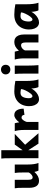

<svg xmlns="http://www.w3.org/2000/svg" viewBox="1578 -2406 840 4037"><g transform="rotate(-90 1998.5 -388.0)"><path d="M401.9 -85.4Q314.9 12.2 218.3 12.2Q143.1 12.2 105.2 -40.5Q67.4 -93.3 67.4 -197.8V-341.8Q67.4 -393.1 65.7 -425Q64 -457 57.6 -498H235.4V-227.1Q235.4 -189.5 240.2 -166.7Q245.1 -144 257.1 -133.1Q269 -122.1 289.6 -122.1Q306.6 -122.1 326.9 -134.8Q347.2 -147.5 364.3 -166.5Q381.3 -185.5 389.6 -203.6V-341.8Q389.6 -394 387.9 -424.8Q386.2 -455.6 379.9 -498H557.6V-219.7Q557.6 -84.5 589.4 0H428.7Q420.4 -18.1 412.8 -41Q405.3 -64 401.9 -85.4Z M689.9 -551.8Q689.9 -651.4 688.7 -702.1Q687.5 -752.9 682.6 -781.2H857.9V-332.5L976.6 -498H1200.2L973.1 -280.3L1214.8 0H996.1L857.9 -214.8V0H689.9Z M1284.2 0V-300.3Q1284.2 -365.2 1276.9 -416.3Q1269.5 -467.3 1259.8 -498H1425.3Q1430.2 -484.4 1435.8 -455.3Q1441.4 -426.3 1444.8 -402.8Q1479.5 -452.6 1520.3 -480.2Q1561 -507.8 1595.2 -507.8Q1665 -507.8 1698.5 -453.6Q1731.9 -399.4 1731.9 -311.5L1602.5 -294.4Q1598.1 -326.7 1584 -341.1Q1569.8 -355.5 1538.1 -355.5Q1524.9 -355.5 1507.3 -339.1Q1489.7 -322.8 1474.4 -296.4Q1459 -270 1452.1 -242.7V0Z M2156.7 -130.9V-151.4Q2138.2 -112.8 2103.8 -75Q2069.3 -37.1 2024.2 -12.5Q1979 12.2 1930.7 12.2Q1889.2 12.2 1856 -12.5Q1822.8 -37.1 1803.5 -85.2Q1784.2 -133.3 1784.2 -200.2Q1784.2 -281.7 1818.1 -351.8Q1852.1 -421.9 1921.9 -464.8Q1991.7 -507.8 2094.2 -507.8Q2149.4 -507.8 2209 -501.7Q2268.6 -495.6 2314.5 -485.8V-258.8Q2314.5 -91.3 2346.2 0H2187Q2176.8 -12.2 2166.7 -58.8Q2156.7 -105.5 2156.7 -130.9ZM2064.9 -377.4Q2004.4 -377.4 1978 -327.4Q1951.7 -277.3 1951.7 -200.2Q1951.7 -167 1963.9 -146.5Q1976.1 -126 1994.1 -126Q2020 -126 2054.7 -171.4Q2089.4 -216.8 2115.7 -273.9Q2142.1 -331.1 2142.1 -355V-367.2Q2124 -371.6 2106.2 -374.5Q2088.4 -377.4 2064.9 -377.4Z M2637.2 -231.9Q2637.2 -178.2 2639.9 -107.2Q2642.6 -36.1 2647 0H2469.2V-258.8Q2469.2 -439 2461.9 -498H2637.2ZM2554.2 -787.6Q2583 -787.6 2606 -775.4Q2628.9 -763.2 2641.6 -740.7Q2654.3 -718.3 2654.3 -689.5Q2654.3 -659.7 2641.6 -637.2Q2628.9 -614.7 2606.2 -602.8Q2583.5 -590.8 2554.2 -590.8Q2525.4 -590.8 2502 -603Q2478.5 -615.2 2465.3 -637.5Q2452.1 -659.7 2452.1 -689.5Q2452.1 -718.3 2465.6 -740.5Q2479 -762.7 2502.2 -775.1Q2525.4 -787.6 2554.2 -787.6Z M3123.5 -268.6Q3123.5 -319.8 3109.4 -342.5Q3095.2 -365.2 3062.5 -365.2Q3040.5 -365.2 3018.8 -353.3Q2997.1 -341.3 2980.7 -322.3Q2964.4 -303.2 2957 -283.2V0H2789.1V-300.3Q2789.1 -365.2 2781.7 -416.3Q2774.4 -467.3 2764.6 -498H2930.2Q2935.1 -485.4 2940.7 -458.7Q2946.3 -432.1 2949.7 -411.1Q2996.1 -462.4 3039.3 -485.1Q3082.5 -507.8 3134.3 -507.8Q3182.6 -507.8 3218 -484.9Q3253.4 -461.9 3272.5 -416.5Q3291.5 -371.1 3291.5 -305.2V0H3123.5Z M3769 -130.9V-151.4Q3750.5 -112.8 3716.1 -75Q3681.6 -37.1 3636.5 -12.5Q3591.3 12.2 3543 12.2Q3501.5 12.2 3468.3 -12.5Q3435.1 -37.1 3415.8 -85.2Q3396.5 -133.3 3396.5 -200.2Q3396.5 -281.7 3430.4 -351.8Q3464.4 -421.9 3534.2 -464.8Q3604 -507.8 3706.5 -507.8Q3761.7 -507.8 3821.3 -501.7Q3880.9 -495.6 3926.8 -485.8V-258.8Q3926.8 -91.3 3958.5 0H3799.3Q3789.1 -12.2 3779.1 -58.8Q3769 -105.5 3769 -130.9ZM3677.2 -377.4Q3616.7 -377.4 3590.3 -327.4Q3564 -277.3 3564 -200.2Q3564 -167 3576.2 -146.5Q3588.4 -126 3606.4 -126Q3632.3 -126 3667 -171.4Q3701.7 -216.8 3728 -273.9Q3754.4 -331.1 3754.4 -355V-367.2Q3736.3 -371.6 3718.5 -374.5Q3700.7 -377.4 3677.2 -377.4Z"/></g></svg>

Font: Lesson One Extra
Style: Regular
Weight: 800
Designer: But Ko, Victor Gaultney, Annie Olsen, Julie Remington, Don Collingsworth, Eric Hays, Becca Hirsbrunner
Version: Version 1.100